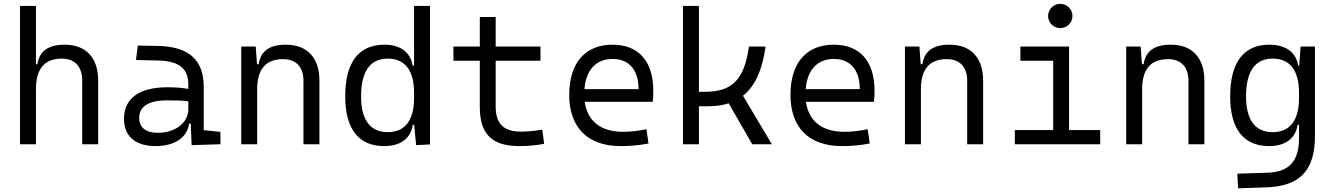

<svg xmlns="http://www.w3.org/2000/svg" viewBox="-20 -764 7071 1017"><path d="M415.5 0H500V-336.9C500 -458 435.5 -527.3 322.3 -527.3C235.4 -527.3 188.5 -493.2 178.2 -423.8H170.4V-732.4H85.9V0H170.4V-291.5C170.4 -400.4 216.3 -453.6 307.6 -453.6C376 -453.6 415.5 -411.6 415.5 -337.4Z M995.1 4.9 1147.5 0V-65.4L1059.1 -74.7V-303.7C1059.1 -447.3 980.5 -518.6 810.5 -521L710 -522.5L700.2 -446.3L816.9 -443.4C925.8 -441.4 977.5 -403.3 977.5 -315.9V-293C946.3 -298.8 909.2 -301.8 867.7 -301.8C718.3 -301.8 636.7 -243.7 636.7 -134.3C636.7 -42.5 697.3 9.8 803.2 9.8C902.3 9.8 971.7 -33.2 981.4 -109.4H990.2ZM977.5 -227.1V-184.1C977.5 -120.1 916.5 -60.5 814.5 -60.5C752.9 -60.5 717.3 -88.9 717.3 -138.7C717.3 -200.7 767.6 -232.4 865.2 -232.4C902.8 -232.4 941.9 -232.4 977.5 -227.1Z M1587.4 0H1671.9V-336.9C1671.9 -458 1607.4 -527.3 1494.1 -527.3C1407.2 -527.3 1360.4 -493.2 1350.1 -423.8H1341.3L1334.5 -517.6H1257.8V0H1342.3V-291.5C1342.3 -397.9 1388.2 -450.7 1479.5 -450.7C1547.9 -450.7 1587.4 -409.7 1587.4 -337.4Z M2015.1 9.8C2103.5 9.8 2156.7 -32.7 2166.5 -103H2173.8L2184.1 4.9L2257.8 1V-732.4H2173.3V-416.5H2165.5C2154.8 -487.3 2100.6 -527.3 2016.1 -527.3C1879.9 -527.3 1808.6 -433.6 1808.6 -253.9C1808.6 -80.6 1879.4 9.8 2015.1 9.8ZM2173.3 -246.1C2173.3 -126.5 2125.5 -64 2033.7 -64C1940.9 -64 1892.6 -128.9 1892.6 -253.9C1892.6 -385.3 1940.9 -453.6 2033.2 -453.6C2125.5 -453.6 2173.3 -391.1 2173.3 -271.5Z M2730.5 9.8C2777.8 9.8 2817.9 5.9 2862.3 -2L2852.5 -77.1C2810.1 -70.8 2775.4 -66.9 2740.2 -66.9C2646.5 -66.9 2605.5 -108.9 2605.5 -200.2V-442.4H2842.8V-517.6H2605.5V-673.8H2521.5V-517.6H2381.8V-442.4H2521.5V-196.8C2521.5 -54.7 2585 9.8 2730.5 9.8Z M3267.6 9.8C3310.5 9.8 3361.8 6.8 3415 -3.9L3404.3 -79.6C3362.8 -70.8 3320.3 -65.9 3279.3 -65.9C3163.1 -65.9 3091.8 -121.6 3077.1 -224.6H3437.5C3439.5 -241.7 3440.4 -261.2 3440.4 -283.2C3440.4 -440.4 3361.8 -527.3 3224.6 -527.3C3078.6 -527.3 2995.1 -429.7 2995.1 -261.7C2995.1 -87.4 3093.8 9.8 3267.6 9.8ZM3075.7 -292C3083.5 -394 3137.7 -451.7 3225.6 -451.7C3311.5 -451.7 3362.3 -394 3362.3 -292Z M3597.7 0H3682.1V-201.2H3731.9C3772 -201.2 3808.1 -206.5 3839.8 -216.8L3964.4 0H4068.4L3915.5 -256.8C3979.5 -307.6 4018.1 -393.6 4035.2 -517.6H3947.3C3921.9 -341.8 3859.4 -277.8 3712.4 -277.8H3682.1V-732.4H3597.7Z M4439.5 9.8C4482.4 9.8 4533.7 6.8 4586.9 -3.9L4576.2 -79.6C4534.7 -70.8 4492.2 -65.9 4451.2 -65.9C4335 -65.9 4263.7 -121.6 4249 -224.6H4609.4C4611.3 -241.7 4612.3 -261.2 4612.3 -283.2C4612.3 -440.4 4533.7 -527.3 4396.5 -527.3C4250.5 -527.3 4167 -429.7 4167 -261.7C4167 -87.4 4265.6 9.8 4439.5 9.8ZM4247.6 -292C4255.4 -394 4309.6 -451.7 4397.5 -451.7C4483.4 -451.7 4534.2 -394 4534.2 -292Z M5103 0H5187.5V-336.9C5187.5 -458 5123 -527.3 5009.8 -527.3C4922.9 -527.3 4876 -493.2 4865.7 -423.8H4856.9L4850.1 -517.6H4773.4V0H4857.9V-291.5C4857.9 -397.9 4903.8 -450.7 4995.1 -450.7C5063.5 -450.7 5103 -409.7 5103 -337.4Z M5355.5 0H5807.6V-75.2H5642.6V-517.6H5384.8V-442.4H5558.6V-75.2H5355.5ZM5596.2 -615.2C5631.8 -615.2 5660.6 -643.6 5660.6 -679.2C5660.6 -714.8 5631.8 -743.7 5596.2 -743.7C5560.5 -743.7 5531.7 -714.8 5531.7 -679.2C5531.7 -643.6 5560.5 -615.2 5596.2 -615.2Z M6274.9 0H6359.4V-336.9C6359.4 -458 6294.9 -527.3 6181.6 -527.3C6094.7 -527.3 6047.9 -493.2 6037.6 -423.8H6028.8L6022 -517.6H5945.3V0H6029.8V-291.5C6029.8 -397.9 6075.7 -450.7 6167 -450.7C6235.4 -450.7 6274.9 -409.7 6274.9 -337.4Z M6538.1 233.4 6685.5 228.5C6866.2 222.7 6945.3 138.7 6945.3 -45.9V-517.6H6869.1L6861.8 -416.5H6856.4C6845.2 -487.3 6790 -527.3 6703.6 -527.3C6567.4 -527.3 6496.1 -433.6 6496.1 -253.9C6496.1 -80.6 6566.9 9.8 6702.6 9.8C6790.5 9.8 6843.3 -32.7 6853 -103H6860.8V-30.3C6860.4 86.9 6810.5 147 6695.3 150.9L6534.2 155.8ZM6860.8 -271.5V-246.1C6860.8 -126.5 6813 -64 6721.2 -64C6628.4 -64 6580.1 -128.9 6580.1 -253.9C6580.1 -385.3 6628.4 -453.6 6720.7 -453.6C6813 -453.6 6860.8 -391.1 6860.8 -271.5Z"/></svg>

Font: Cascadia Mono PL SemiLight
Style: Regular
Weight: 350
Monospace: yes
Designer: Aaron Bell
Foundry: Saja Typeworks
Version: Version 2404.023